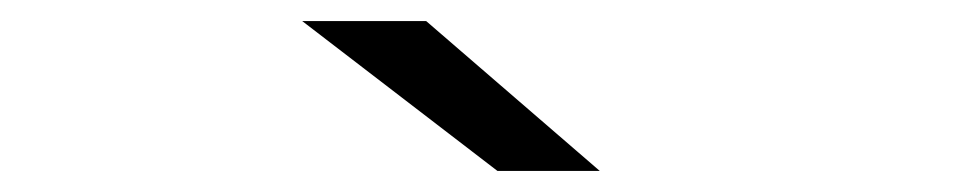

<svg xmlns="http://www.w3.org/2000/svg" viewBox="-20 -726 904 182"><path d="M451.5 -564 266.5 -706H384L548.5 -564Z"/></svg>

Font: Trispace SemiExpanded
Style: Regular
Weight: 400
Width: 6
Designer: Tyler Finck
Foundry: Etcetera Type Company
Version: Version 1.210; ttfautohint (v1.8.3)